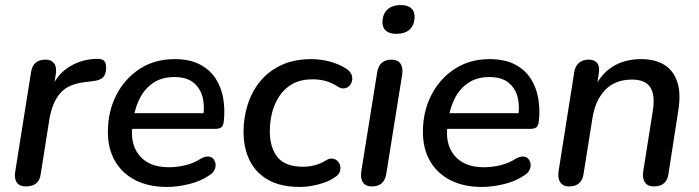

<svg xmlns="http://www.w3.org/2000/svg" viewBox="-20 -731 2766 760"><path d="M82 7Q58 7 47 -8Q36 -23 40 -50L103 -446Q107 -471 121.5 -483Q136 -495 160 -495Q183 -495 194 -480.5Q205 -466 201 -438L190 -371H180Q200 -430 248 -462.5Q296 -495 358 -498Q383 -499 391.5 -491Q400 -483 400 -463Q400 -437 388 -425Q376 -413 349 -410L325 -407Q251 -400 219 -363Q187 -326 176 -262L141 -41Q138 -17 123 -5Q108 7 82 7Z M641 9Q569 9 516.5 -17.5Q464 -44 435.5 -93Q407 -142 407 -209Q407 -289 440 -354Q473 -419 532.5 -458Q592 -497 671 -497Q730 -497 770 -476.5Q810 -456 833 -421Q856 -386 863.5 -342Q871 -298 866 -252Q864 -233 856 -227Q848 -221 833 -221H487L495 -283H802L784 -269Q791 -313 781.5 -348Q772 -383 745 -404.5Q718 -426 670 -426Q621 -426 587.5 -403.5Q554 -381 535.5 -346Q517 -311 510 -272L506 -245Q492 -165 530.5 -117Q569 -69 648 -69Q681 -69 714 -77Q747 -85 775 -103Q791 -112 803.5 -111.5Q816 -111 823.5 -103Q831 -95 833 -83.5Q835 -72 829.5 -59.5Q824 -47 810 -38Q776 -14 729 -2.5Q682 9 641 9Z M1167 9Q1092 9 1042.5 -18.5Q993 -46 968.5 -95.5Q944 -145 944 -210Q944 -264 960 -315.5Q976 -367 1008.5 -407.5Q1041 -448 1092 -472.5Q1143 -497 1212 -497Q1249 -497 1284.5 -487.5Q1320 -478 1346 -462Q1363 -452 1369.5 -439.5Q1376 -427 1374 -414.5Q1372 -402 1364.5 -393Q1357 -384 1345 -381.5Q1333 -379 1319 -387Q1295 -403 1270.5 -410Q1246 -417 1217 -417Q1171 -417 1139 -399.5Q1107 -382 1086.5 -351.5Q1066 -321 1057 -285Q1048 -249 1048 -211Q1048 -147 1078.5 -109Q1109 -71 1180 -71Q1202 -71 1226 -77Q1250 -83 1275 -99Q1287 -105 1298 -103Q1309 -101 1317 -92.5Q1325 -84 1327 -73Q1329 -62 1324.5 -50Q1320 -38 1305 -29Q1279 -11 1240 -1Q1201 9 1167 9Z M1451 7Q1428 7 1417 -8.5Q1406 -24 1410 -52L1473 -445Q1477 -470 1491.5 -482.5Q1506 -495 1531 -495Q1554 -495 1565 -479.5Q1576 -464 1572 -436L1509 -43Q1505 -18 1491 -5.5Q1477 7 1451 7ZM1548 -597Q1520 -597 1506 -611Q1492 -625 1494 -650Q1497 -680 1516 -695.5Q1535 -711 1566 -711Q1595 -711 1609 -697Q1623 -683 1621 -658Q1618 -628 1599.5 -612.5Q1581 -597 1548 -597Z M1888 9Q1816 9 1763.5 -17.5Q1711 -44 1682.5 -93Q1654 -142 1654 -209Q1654 -289 1687 -354Q1720 -419 1779.5 -458Q1839 -497 1918 -497Q1977 -497 2017 -476.5Q2057 -456 2080 -421Q2103 -386 2110.5 -342Q2118 -298 2113 -252Q2111 -233 2103 -227Q2095 -221 2080 -221H1734L1742 -283H2049L2031 -269Q2038 -313 2028.5 -348Q2019 -383 1992 -404.5Q1965 -426 1917 -426Q1868 -426 1834.5 -403.5Q1801 -381 1782.5 -346Q1764 -311 1757 -272L1753 -245Q1739 -165 1777.5 -117Q1816 -69 1895 -69Q1928 -69 1961 -77Q1994 -85 2022 -103Q2038 -112 2050.5 -111.5Q2063 -111 2070.5 -103Q2078 -95 2080 -83.5Q2082 -72 2076.5 -59.5Q2071 -47 2057 -38Q2023 -14 1976 -2.5Q1929 9 1888 9Z M2232 7Q2209 7 2198 -9Q2187 -25 2191 -53L2253 -445Q2257 -470 2272 -482.5Q2287 -495 2311 -495Q2333 -495 2344 -481Q2355 -467 2350 -439L2339 -365L2333 -382Q2358 -438 2405.5 -467.5Q2453 -497 2518 -497Q2572 -497 2608.5 -475Q2645 -453 2660.5 -408Q2676 -363 2665 -294L2626 -43Q2623 -18 2608 -5.5Q2593 7 2568 7Q2544 7 2533 -9Q2522 -25 2526 -52L2564 -292Q2574 -355 2554 -385.5Q2534 -416 2482 -416Q2415 -416 2375.5 -375Q2336 -334 2325 -263L2290 -43Q2283 7 2232 7Z"/></svg>

Font: Nunito ExtraLight SemiBold
Style: Italic
Weight: 600
Italic angle: -9°
Version: Version 3.602